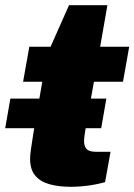

<svg xmlns="http://www.w3.org/2000/svg" viewBox="-38 -708 518 740"><path d="M-18 -214 2 -328H372L352 -214ZM236 12Q188 12 152.5 2Q117 -8 97.5 -31.5Q78 -55 78 -96Q78 -108 81 -131Q84 -154 91 -197L125 -393H51L75 -528H157L228 -688H376L348 -528H460L436 -393H324L291 -207Q289 -194 287.5 -183.5Q286 -173 286 -164Q286 -145 295.5 -134Q305 -123 332 -123H388L367 -6Q350 -1 326 3.5Q302 8 278 10Q254 12 236 12Z"/></svg>

Font: Archivo SemiBold Black
Style: Italic
Weight: 900
Italic angle: -10°
Version: Version 2.001